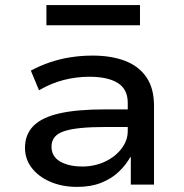

<svg xmlns="http://www.w3.org/2000/svg" viewBox="-20 -724 722 753"><path d="M283 9Q224 9 177.5 -11Q131 -31 104.5 -65.5Q78 -100 78 -144Q78 -197 111.5 -230.5Q145 -264 214 -279.5Q283 -295 391 -295H498V-226H397Q338 -226 297.5 -222Q257 -218 231.5 -209.5Q206 -201 194 -186Q182 -171 182 -149Q182 -110 216 -90.5Q250 -71 303 -71Q351 -71 391.5 -90Q432 -109 456.5 -141Q481 -173 481 -210V-321Q481 -374 442 -398.5Q403 -423 330 -423Q280 -423 230.5 -410.5Q181 -398 133 -370L101 -447Q136 -466 175.5 -479.5Q215 -493 257.5 -499.5Q300 -506 343 -506Q416 -506 470 -485.5Q524 -465 554 -421.5Q584 -378 584 -309V0H493V-107L491 -108Q474 -77 445.5 -50Q417 -23 376.5 -7Q336 9 283 9ZM162 -625V-704H529V-625Z"/></svg>

Font: Nunito Sans 7pt SemiExpanded Medium
Style: Regular
Weight: 500
Width: 6
Designer: Vernon Adams
Foundry: Vernon Adams
Version: Version 3.101;gftools[0.9.27]